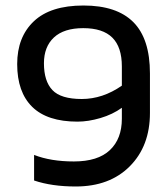

<svg xmlns="http://www.w3.org/2000/svg" viewBox="-20 -674 613 704"><path d="M257.8 9.8Q169.9 9.8 105 -12.2V-106Q166 -82 251 -82Q338.9 -82 382.8 -123.5Q426.8 -165 426.8 -238.8V-278.8Q393.1 -254.4 348.4 -241.2Q303.7 -228 264.2 -228Q153.3 -228 98.1 -282.2Q43 -336.4 43 -439Q43 -538.1 104 -595.9Q165 -653.8 286.1 -653.8Q408.2 -653.8 469 -592.8Q529.8 -531.7 529.8 -404.8V-259.8Q529.8 -138.7 456.1 -64.5Q382.3 9.8 257.8 9.8ZM426.8 -359.9V-430.2Q426.8 -501.5 391.8 -536.1Q356.9 -570.8 285.2 -570.8Q214.4 -570.8 177.7 -536.6Q141.1 -502.4 141.1 -441.9Q141.1 -376.5 172.1 -343.8Q203.1 -311 279.8 -311Q356.4 -311 426.8 -359.9Z"/></svg>

Font: Kanit
Style: Regular
Weight: 400
Designer: Katatrad Team
Foundry: CadsonDemak
Version: Version 1.000;PS 001.000;hotconv 1.0.88;makeotf.lib2.5.64775